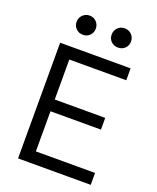

<svg xmlns="http://www.w3.org/2000/svg" viewBox="-169 -1048 928 1137"><g transform="rotate(20 295.5 -480.0)"><path d="M135 -889Q135 -915 153 -932.5Q171 -950 196 -950Q221 -950 238.5 -932.5Q256 -915 256 -889Q256 -864 239 -846.5Q222 -829 196 -829Q170 -829 152.5 -846.5Q135 -864 135 -889ZM356 -889Q356 -915 373.5 -932.5Q391 -950 417 -950Q443 -950 460.5 -932.5Q478 -915 478 -889Q478 -863 460.5 -846Q443 -829 417 -829Q391 -829 373.5 -846Q356 -863 356 -889ZM544 -85V-10H86V-739H530V-664H171V-412H489V-338H171V-85Z"/></g></svg>

Font: Kakao Big Sans
Style: Regular
Weight: 400
Designer: Park Young-rak; Lee Sang-min; Kim Jung-jin; Min Bon; Park Min-gyu;
Foundry: Kakao Corporation
Version: Version 2.003